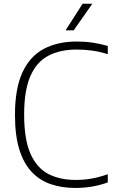

<svg xmlns="http://www.w3.org/2000/svg" viewBox="-20 -964 596 994"><path d="M370 9Q300 9 242.8 -10.5Q185.5 -30 144 -74Q102.5 -118 80 -190.5Q57.5 -263 57.5 -369Q57.5 -505.5 96.2 -589.2Q135 -673 206.8 -711Q278.5 -749 378 -749Q421 -749 460 -743.2Q499 -737.5 538 -726V-683.5Q497 -696.5 457.5 -702Q418 -707.5 377 -707.5Q290.5 -707.5 229.8 -675.2Q169 -643 137 -569.2Q105 -495.5 105 -371Q105 -241.5 138 -167.8Q171 -94 230.5 -63.2Q290 -32.5 371.5 -32.5Q413.5 -32.5 452.8 -39.2Q492 -46 538 -62V-19.5Q500.5 -6 458.8 1.5Q417 9 370 9ZM319.5 -807 407.5 -944.5H458L361.5 -807Z"/></svg>

Font: Encode Sans SC Condensed Thin ExtraLight
Style: Regular
Weight: 250
Version: Version 3.002